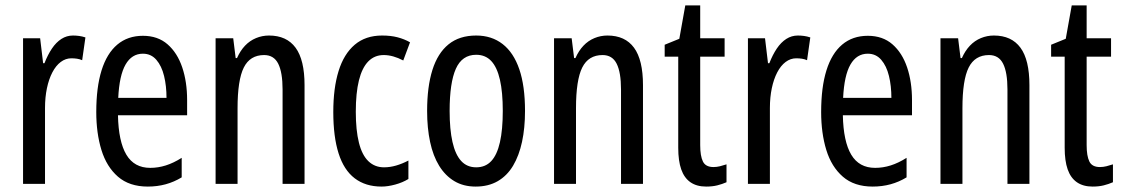

<svg xmlns="http://www.w3.org/2000/svg" viewBox="-20 -678 4138 708"><path d="M249 -547Q260 -547 271.5 -545.5Q283 -544 295 -540L283 -456Q274 -460 264 -461.5Q254 -463 243 -463Q222 -463 204 -449.5Q186 -436 173 -411Q160 -386 153 -352.5Q146 -319 146 -280V0H65V-537H128L139 -445H144Q156 -476 171.5 -499Q187 -522 206.5 -534.5Q226 -547 249 -547Z M507 -546Q562 -546 598 -514.5Q634 -483 652 -429.5Q670 -376 670 -309V-253H415Q417 -156 446 -107.5Q475 -59 534 -59Q563 -59 591.5 -68Q620 -77 650 -96V-24Q622 -7 591 1.5Q560 10 525 10Q457 10 415 -26.5Q373 -63 354 -125Q335 -187 335 -265Q335 -356 354.5 -418.5Q374 -481 412.5 -513.5Q451 -546 507 -546ZM507 -480Q466 -480 443 -440Q420 -400 416 -317H594Q594 -361 585 -398Q576 -435 556.5 -457.5Q537 -480 507 -480Z M972 -547Q1037 -547 1070 -502Q1103 -457 1103 -364V0H1022V-348Q1022 -411 1006 -443Q990 -475 954 -475Q902 -475 879 -429Q856 -383 856 -279V0H775V-537H840L849 -464H854Q866 -491 883.5 -509.5Q901 -528 924 -537.5Q947 -547 972 -547Z M1387 10Q1328 10 1288 -20.5Q1248 -51 1228.5 -112.5Q1209 -174 1209 -265Q1209 -353 1228.5 -416Q1248 -479 1288 -513Q1328 -547 1389 -547Q1421 -547 1446 -540.5Q1471 -534 1492 -522L1467 -455Q1448 -465 1430 -470Q1412 -475 1395 -475Q1361 -475 1338 -451.5Q1315 -428 1303.5 -381.5Q1292 -335 1292 -266Q1292 -198 1303.5 -152Q1315 -106 1338.5 -83.5Q1362 -61 1396 -61Q1418 -61 1440.5 -67.5Q1463 -74 1486 -86V-18Q1465 -5 1437.5 2.5Q1410 10 1387 10Z M1916 -269Q1916 -206 1905 -155Q1894 -104 1872 -67Q1850 -30 1815.5 -10Q1781 10 1734 10Q1689 10 1655.5 -10Q1622 -30 1599.5 -66.5Q1577 -103 1566 -154.5Q1555 -206 1555 -269Q1555 -358 1574.5 -420Q1594 -482 1634 -514.5Q1674 -547 1736 -547Q1793 -547 1833.5 -515.5Q1874 -484 1895 -422.5Q1916 -361 1916 -269ZM1638 -269Q1638 -201 1648.5 -154.5Q1659 -108 1680.5 -84.5Q1702 -61 1736 -61Q1770 -61 1791.5 -84Q1813 -107 1823.5 -153.5Q1834 -200 1834 -269Q1834 -338 1823.5 -384Q1813 -430 1791.5 -453Q1770 -476 1736 -476Q1684 -476 1661 -424.5Q1638 -373 1638 -269Z M2220 -547Q2285 -547 2318 -502Q2351 -457 2351 -364V0H2270V-348Q2270 -411 2254 -443Q2238 -475 2202 -475Q2150 -475 2127 -429Q2104 -383 2104 -279V0H2023V-537H2088L2097 -464H2102Q2114 -491 2131.5 -509.5Q2149 -528 2172 -537.5Q2195 -547 2220 -547Z M2611 -62Q2623 -62 2635 -65Q2647 -68 2659 -72V-6Q2643 1 2625 5.5Q2607 10 2584 10Q2549 10 2526 -6Q2503 -22 2492 -53.5Q2481 -85 2481 -133V-469H2431V-513L2485 -535L2507 -658H2562V-537H2652V-469H2562V-143Q2562 -103 2572 -82.5Q2582 -62 2611 -62Z M2922 -547Q2933 -547 2944.5 -545.5Q2956 -544 2968 -540L2956 -456Q2947 -460 2937 -461.5Q2927 -463 2916 -463Q2895 -463 2877 -449.5Q2859 -436 2846 -411Q2833 -386 2826 -352.5Q2819 -319 2819 -280V0H2738V-537H2801L2812 -445H2817Q2829 -476 2844.5 -499Q2860 -522 2879.5 -534.5Q2899 -547 2922 -547Z M3180 -546Q3235 -546 3271 -514.5Q3307 -483 3325 -429.5Q3343 -376 3343 -309V-253H3088Q3090 -156 3119 -107.5Q3148 -59 3207 -59Q3236 -59 3264.5 -68Q3293 -77 3323 -96V-24Q3295 -7 3264 1.5Q3233 10 3198 10Q3130 10 3088 -26.5Q3046 -63 3027 -125Q3008 -187 3008 -265Q3008 -356 3027.5 -418.5Q3047 -481 3085.5 -513.5Q3124 -546 3180 -546ZM3180 -480Q3139 -480 3116 -440Q3093 -400 3089 -317H3267Q3267 -361 3258 -398Q3249 -435 3229.5 -457.5Q3210 -480 3180 -480Z M3645 -547Q3710 -547 3743 -502Q3776 -457 3776 -364V0H3695V-348Q3695 -411 3679 -443Q3663 -475 3627 -475Q3575 -475 3552 -429Q3529 -383 3529 -279V0H3448V-537H3513L3522 -464H3527Q3539 -491 3556.5 -509.5Q3574 -528 3597 -537.5Q3620 -547 3645 -547Z M4036 -62Q4048 -62 4060 -65Q4072 -68 4084 -72V-6Q4068 1 4050 5.5Q4032 10 4009 10Q3974 10 3951 -6Q3928 -22 3917 -53.5Q3906 -85 3906 -133V-469H3856V-513L3910 -535L3932 -658H3987V-537H4077V-469H3987V-143Q3987 -103 3997 -82.5Q4007 -62 4036 -62Z"/></svg>

Font: Noto Sans Arabic ExtraCondensed
Style: Regular
Weight: 400
Width: 2
Designer: Monotype Design Team, Nadine Chahine, Nizar Qandah and Khaled Hosny
Foundry: Monotype Imaging Inc.
Version: Version 2.012